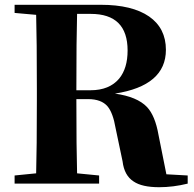

<svg xmlns="http://www.w3.org/2000/svg" viewBox="-20 -767 810 802"><path d="M358 -390Q437 -390 478 -439Q513 -482 513 -556Q513 -709 359 -709H302Q299 -608 299 -390ZM764 -34V0Q703 15 645 15Q573 15 538 -9Q499 -34 492 -93L463 -231Q452 -296 429 -323Q403 -353 348 -353H299Q299 -145 302 -43L394 -34V0H41V-34L131 -43Q134 -144 134 -351V-395Q134 -602 131 -705L41 -713V-747H401Q532 -747 603 -698Q673 -649 673 -559Q673 -409 460 -376Q553 -363 594 -320Q628 -284 642 -204L675 -39Z"/></svg>

Font: Source Han Serif SC Heavy
Style: Regular
Weight: 900
Designer: Ryoko NISHIZUKA  (kana & ideographs); Frank Grießhammer (Latin, Greek & Cyrillic); Wenlong ZHANG  (bopomofo); Sandoll Co
Foundry: Adobe Systems Incorporated
Version: Version 1.001 October 20, 2017